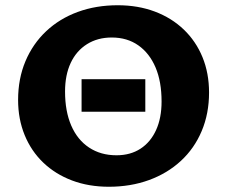

<svg xmlns="http://www.w3.org/2000/svg" viewBox="-20 -695 864 732"><path d="M395 17Q318 17 254.5 -7Q191 -31 145 -75Q99 -119 74 -180Q49 -241 49 -314Q49 -395 77 -461.5Q105 -528 156 -576Q207 -624 276.5 -649.5Q346 -675 429 -675Q506 -675 570 -651Q634 -627 680.5 -582.5Q727 -538 752 -477Q777 -416 777 -342Q777 -262 749 -195.5Q721 -129 669.5 -81.5Q618 -34 548 -8.5Q478 17 395 17ZM424 -103Q477 -103 515.5 -128Q554 -153 575 -199Q596 -245 596 -308Q596 -384 573 -438Q550 -492 507.5 -522Q465 -552 406 -552Q352 -552 311.5 -526.5Q271 -501 249.5 -455Q228 -409 228 -346Q228 -271 251.5 -216.5Q275 -162 319.5 -132.5Q364 -103 424 -103ZM291 -269V-393H534V-269Z"/></svg>

Font: Ysabeau SC Black
Style: Regular
Weight: 900
Designer: Christian Thalmann (Catharsis Fonts)
Version: Version 2.001;gftools[0.9.30]; featfreeze: smcp